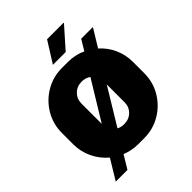

<svg xmlns="http://www.w3.org/2000/svg" viewBox="-267 -1034 1253 1253"><g transform="rotate(-45 359.0 -408.0)"><path d="M687 -394V-290Q687 -208 646.5 -139.5Q606 -71 537.5 -30.5Q469 10 387 10H331Q273 10 218 -12L163 79H55L139 -59Q89 -101 60 -161Q31 -221 31 -290V-394Q31 -476 71.5 -544.5Q112 -613 180.5 -653.5Q249 -694 331 -694H387Q454 -694 511 -667L555 -740H663L588 -617Q635 -575 661 -517.5Q687 -460 687 -394ZM257 -252 421 -521Q394 -540 359 -540Q315 -540 286 -511Q257 -482 257 -440ZM462 -247V-411L309 -159Q330 -147 359 -147Q404 -147 433 -175.5Q462 -204 462 -247ZM546 -895 548 -892 422 -750H304L395 -895Z"/></g></svg>

Font: Chivo Black
Style: Regular
Weight: 900
Designer: Hector Gatti
Foundry: Omnibus-Type
Version: Version 1.007